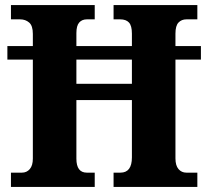

<svg xmlns="http://www.w3.org/2000/svg" viewBox="-20 -734 817 754"><path d="M23 0V-56H66Q85 -56 97 -70Q109 -84 109 -111V-500H9V-553H109V-601Q109 -633 94.5 -645.5Q80 -658 59 -658H23V-714H352V-658H321Q302 -658 291 -645.5Q280 -633 280 -604V-553H498V-602Q498 -633 486.5 -645.5Q475 -658 452 -658H426V-714H755V-658H712Q693 -658 681 -645.5Q669 -633 669 -602V-553H769V-500H669V-112Q669 -84 681 -70Q693 -56 712 -56H755V0H426V-56H453Q498 -56 498 -116V-341H280V-111Q280 -56 321 -56H352V0ZM280 -405H498V-500H280Z"/></svg>

Font: Noto Serif Ethiopic SemiCondensed ExtraBold
Style: Regular
Weight: 800
Width: 4
Designer: Monotype Design Team
Foundry: Monotype Imaging Inc.
Version: Version 2.102; ttfautohint (v1.8.4.7-5d5b)